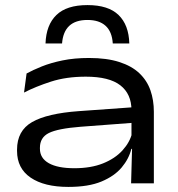

<svg xmlns="http://www.w3.org/2000/svg" viewBox="-20 -721 699 755"><path d="M495.5 0 499.5 -143.5 497 -162V-273.5V-287.5Q497 -351.5 453.2 -385.5Q409.5 -419.5 317.5 -419.5Q240.5 -419.5 180.2 -400Q120 -380.5 74.5 -357L84.5 -432Q109 -445.5 144.5 -459.8Q180 -474 226.2 -483.5Q272.5 -493 330 -493Q400 -493 449 -477.2Q498 -461.5 528 -433Q558 -404.5 571.5 -366Q585 -327.5 585 -281.5V0ZM249 14Q154 14 100.5 -22.5Q47 -59 47 -127.5V-132.5Q47 -207 106.2 -241Q165.5 -275 290 -284L507 -299.5L508.5 -238.5L296.5 -222.5Q207.5 -215.5 172.2 -198Q137 -180.5 137 -140V-136Q137 -99 172 -79.2Q207 -59.5 272.5 -59.5Q337.5 -59.5 385 -78.5Q432.5 -97.5 461.8 -129.8Q491 -162 500 -199.5L514 -135.5H496.5Q487 -96.5 458.5 -62.5Q430 -28.5 379 -7.2Q328 14 249 14ZM324 -701Q406 -701 446.2 -662Q486.5 -623 488.5 -550H423.5Q420.5 -596.5 395.2 -619.5Q370 -642.5 324 -642.5Q277 -642.5 252.2 -619.2Q227.5 -596 224 -550H159Q161.5 -623 201.8 -662Q242 -701 324 -701Z"/></svg>

Font: Anek Latin Expanded
Style: Regular
Weight: 400
Width: 7
Designer: Yesha Goshar
Foundry: Ek Type
Version: Version 1.003